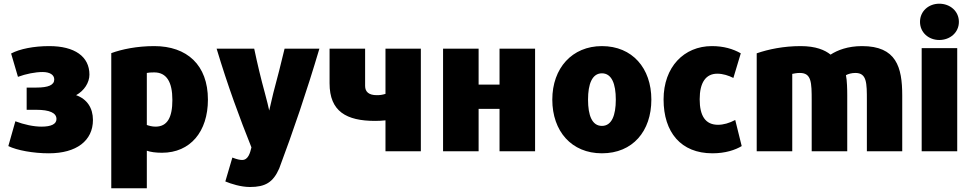

<svg xmlns="http://www.w3.org/2000/svg" viewBox="-20 -804 5228 1037"><path d="M482 -156C482 -44 393 24 244 24C160 24 72 8 25 -15L63 -149C110 -131 162 -120 204 -120C257 -120 285 -134 285 -161C285 -194 249 -211 175 -211H124V-331H176C242 -331 273 -345 273 -375C273 -400 249 -415 210 -415C171 -415 120 -405 77 -389L40 -515C87 -540 163 -555 246 -555C383 -555 463 -499 463 -401C463 -358 435 -314 391 -290C450 -269 482 -221 482 -156Z M1103 -266C1103 -93 1008 21 855 21C820 21 793 17 773 10V213H581V-517C638 -538 720 -555 813 -555C990 -555 1103 -453 1103 -266ZM911 -264C911 -361 880 -413 813 -413C796 -413 782 -412 773 -410V-129C784 -125 801 -120 820 -120C884 -120 911 -170 911 -264Z M1705 -541C1635 -305 1564 -97 1488 106C1455 181 1413 206 1330 206C1281 206 1228 189 1197 176L1235 47C1261 57 1275 60 1288 60C1321 60 1331 21 1338 -8C1275 -165 1210 -341 1150 -541H1353C1370 -460 1389 -380 1411 -300C1422 -259 1430 -227 1434 -207C1438 -222 1446 -260 1456 -301C1478 -382 1498 -462 1517 -541Z M2253 13H2062V-154C2045 -152 2024 -151 2006 -151C1851 -151 1760 -202 1760 -354V-541H1952V-340C1952 -308 1972 -290 2015 -290C2035 -290 2045 -292 2062 -297V-541H2253Z M2870 -541V13H2678V-216H2565V13H2373V-541H2565V-347H2678V-541Z M3498 -266C3498 -95 3397 24 3231 24C3067 24 2963 -95 2963 -266C2963 -436 3070 -555 3231 -555C3395 -555 3498 -436 3498 -266ZM3306 -266C3306 -351 3284 -408 3231 -408C3178 -408 3156 -350 3156 -266C3156 -180 3178 -124 3231 -124C3284 -124 3306 -181 3306 -266Z M3986 -15C3951 6 3898 24 3828 24C3658 24 3564 -89 3564 -267C3564 -442 3674 -555 3825 -555C3888 -555 3939 -540 3981 -516C3980 -514 3942 -385 3941 -383C3915 -396 3885 -406 3854 -406C3792 -406 3759 -358 3759 -268C3759 -178 3790 -130 3858 -130C3887 -130 3919 -139 3951 -156Z M4853 13H4662V-261C4662 -356 4662 -410 4600 -410C4580 -410 4562 -405 4549 -398C4555 -370 4556 -319 4556 -290V13H4364V-260C4364 -359 4363 -410 4300 -410C4283 -410 4270 -407 4259 -405V13H4067V-516C4130 -538 4213 -555 4304 -555C4386 -555 4435 -534 4466 -509C4503 -533 4559 -555 4636 -555C4821 -555 4853 -442 4853 -288Z M5159 -686C5159 -628 5111 -588 5053 -588C4996 -588 4949 -628 4949 -686C4949 -744 4996 -784 5053 -784C5111 -784 5159 -744 5159 -686ZM5150 13H4958V-544H5150Z"/></svg>

Font: Repo Black
Style: Regular
Weight: 900
Designer: Stefan Peev
Foundry: Context Ltd
Version: Version 1.502